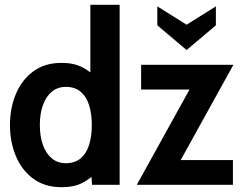

<svg xmlns="http://www.w3.org/2000/svg" viewBox="-20 -770 1008 800"><path d="M236.5 10Q166.5 10 118.5 -25.5Q70.5 -61 46 -120Q21.5 -179 21.5 -249Q21.5 -319 46 -378Q70.5 -437 118.5 -472.5Q166.5 -508 236.5 -508Q287.5 -508 322.8 -489.8Q358 -471.5 384.5 -443L356.5 -417V-750H478.5V0H363.5L357.5 -85L391.5 -59Q359 -27 324.2 -8.5Q289.5 10 236.5 10ZM254.5 -90Q292 -90 316 -110.2Q340 -130.5 351.2 -166.2Q362.5 -202 362.5 -249Q362.5 -296 351.2 -331.8Q340 -367.5 316 -387.8Q292 -408 254.5 -408Q220 -408 195.8 -387.8Q171.5 -367.5 158.8 -331.8Q146 -296 146 -249Q146 -202 158.8 -166.2Q171.5 -130.5 195.8 -110.2Q220 -90 254.5 -90ZM550 0 793.5 -440 800.5 -397H568V-500H952.5L709 -60L697 -103H950.5V0ZM757.5 -561.5 635.5 -664.5V-743.5L757.5 -667L879.5 -743.5V-664.5Z"/></svg>

Font: Cabin
Style: Bold
Weight: 700
Width: 4
Designer: Pablo Impallari
Foundry: Pablo Impallari. http://www.impallari.com Igino Marini. http://www.ikern.com
Version: Version 3.001